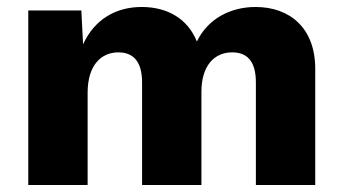

<svg xmlns="http://www.w3.org/2000/svg" viewBox="-20 -530 981 550"><path d="M61 0H231V-264C231 -346 272 -380 319 -380C359 -380 387 -357 387 -294V0H557V-267C557 -342 594 -380 645 -380C686 -380 713 -357 713 -294V0H883V-333C883 -450 810 -510 712 -510C640 -510 575 -476 544 -411C518 -476 460 -510 386 -510C310 -510 250 -473 218 -403L213 -500H61Z"/></svg>

Font: Work Sans
Style: Bold
Weight: 700
Designer: Wei Huang
Foundry: Wei Huang
Version: Version 2.012